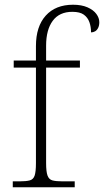

<svg xmlns="http://www.w3.org/2000/svg" viewBox="-20 -792 440 812"><path d="M34 0V-25H62Q90 -25 105.5 -29Q121 -33 126.5 -49.5Q132 -66 132 -102V-506H38V-536H132V-597Q132 -680 173.5 -726Q215 -772 289 -772Q325 -772 350 -761Q375 -750 387.5 -733Q400 -716 400 -698Q400 -684 395 -674Q390 -664 382 -659.5Q374 -655 365 -655Q365 -679 358 -698.5Q351 -718 334.5 -730Q318 -742 286 -742Q231 -742 203 -704Q175 -666 175 -599V-536H318V-506H175V-102Q175 -66 181 -49.5Q187 -33 202 -29Q217 -25 245 -25H296V0Z"/></svg>

Font: Noto Rashi Hebrew ExtraLight
Style: Regular
Weight: 250
Version: Version 1.006